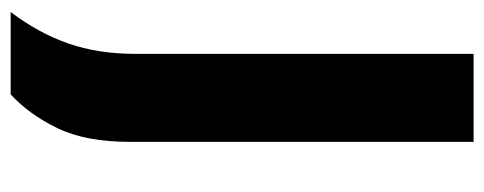

<svg xmlns="http://www.w3.org/2000/svg" viewBox="-294 -459 908 360"><g transform="rotate(90 160.0 -279.0)"><path d="M2.5 155Q42 103 61.5 47Q81 -9 81 -79V-713H246V-69Q246 14.5 220.2 67.5Q194.5 120.5 157 155Z"/></g></svg>

Font: Commissioner
Style: Bold
Weight: 700
Designer: Kostas Bartsokas
Foundry: Kostas Bartsokas
Version: Version 1.000; ttfautohint (v1.8.3)